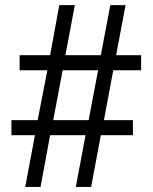

<svg xmlns="http://www.w3.org/2000/svg" viewBox="-20 -734 599 754"><path d="M79.1 0 117.2 -203.1H24.9V-262.2H127.9L166 -458H57.1V-517.1H176.8L212.9 -713.9H273.9L236.8 -517.1H376L413.1 -713.9H473.1L436 -517.1H534.2V-458H424.8L388.2 -262.2H502V-203.1H376L337.9 0H277.8L315.9 -203.1H176.8L139.2 0ZM189 -262.2H328.1L365.2 -458H226.1Z"/></svg>

Font: Satisar Sharada
Style: Regular
Weight: 400
Designer: Vinodh Rajan & Sunil Mahnoori
Version: 2.2